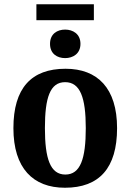

<svg xmlns="http://www.w3.org/2000/svg" viewBox="-20 -872 613 902"><path d="M151 -777H421V-852H151ZM286 -599C322 -599 358 -619 358 -666C358 -713 322 -733 286 -733C249 -733 215 -713 215 -666C215 -619 249 -599 286 -599ZM285 10C446 10 530 -82 530 -270C530 -458 438 -549 288 -549C127 -549 43 -458 43 -270C43 -82 135 10 285 10ZM287 -52C216 -52 191 -127 191 -270C191 -413 215 -486 286 -486C357 -486 383 -413 383 -270C383 -127 358 -52 287 -52Z"/></svg>

Font: Noto Serif SemiCondensed
Style: Bold
Weight: 700
Width: 4
Designer: Monotype Design Team
Foundry: Monotype Imaging Inc.
Version: Version 2.015